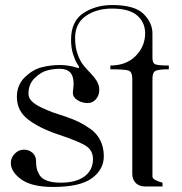

<svg xmlns="http://www.w3.org/2000/svg" viewBox="-20 -740 723 762"><path d="M374 -383Q374 -362 361 -346.5Q348 -331 328 -331Q306 -331 287.5 -342.5Q269 -354 269 -372Q269 -375 270.5 -387Q272 -399 272 -410Q272 -467 217 -467Q194 -467 169 -461Q144 -455 118.5 -431Q93 -407 93 -368Q93 -352 106 -338.5Q119 -325 146 -312.5Q173 -300 191 -293.5Q209 -287 241 -277Q270 -267 291 -257Q312 -247 338 -229Q364 -211 378 -183Q392 -155 392 -120Q392 -67 344.5 -32.5Q297 2 191 2Q106 2 64.5 -28Q23 -58 23 -93Q23 -114 38.5 -130Q54 -146 75 -146Q95 -146 109 -133.5Q123 -121 123 -102Q123 -85 125.5 -73Q128 -61 136.5 -46Q145 -31 166.5 -23Q188 -15 221 -15Q282 -15 315.5 -40Q349 -65 349 -109Q349 -141 324 -159Q299 -177 212 -206Q137 -231 92 -265.5Q47 -300 47 -355Q47 -403 78.5 -433.5Q110 -464 145.5 -473Q181 -482 218 -482Q237 -482 253.5 -479Q270 -476 279.5 -473Q289 -470 291 -470Q294 -470 294 -473Q294 -475 286 -487.5Q278 -500 270 -525Q262 -550 262 -582Q262 -656 311 -688Q360 -720 425 -720Q514 -720 549.5 -685Q585 -650 585 -607V-510Q585 -489 597 -484.5Q609 -480 650 -480V-465Q610 -465 597.5 -459Q585 -453 585 -427V-40Q585 -36 587.5 -32.5Q590 -29 596 -26Q602 -23 605.5 -21.5Q609 -20 616.5 -17.5Q624 -15 625 -15V0H555Q532 0 518.5 -14Q505 -28 505 -50V-427Q505 -454 491.5 -459.5Q478 -465 418 -465V-480Q481 -480 518.5 -518Q556 -556 556 -608Q556 -651 524.5 -678.5Q493 -706 425 -706Q363 -706 320.5 -676.5Q278 -647 278 -589Q278 -553 288 -525Q298 -497 312 -480Q326 -463 340 -449Q354 -435 364 -418.5Q374 -402 374 -383Z"/></svg>

Font: kawoszeh
Style: Medium
Weight: 500
Version: Version 000.030